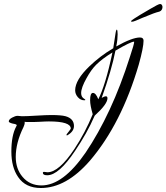

<svg xmlns="http://www.w3.org/2000/svg" viewBox="-20 -804 835 963"><path d="M185 139Q108 139 71 84Q37 35 37 -44Q37 -124 61 -169Q64 -174 64 -176Q64 -181 44 -184Q24 -189 24 -195Q24 -205 40.5 -214Q57 -223 68 -223Q72 -223 79.5 -222Q87 -221 90 -221Q115 -221 163 -224Q213 -227 237 -227Q287 -227 309 -221Q351 -209 351 -172Q351 -144 317 -125Q313 -125 313 -127Q313 -130 324 -143Q335 -157 335 -159Q335 -195 225 -195Q217 -195 205 -194.5Q193 -194 176 -193Q160 -192 148 -192Q136 -192 128 -192Q121 -192 114.5 -192Q108 -192 103 -193Q104 -192 104 -187Q104 -181 98 -167Q59 -88 59 -17Q59 43 93 83Q129 126 188 126Q296 126 409 -38Q474 -134 530 -254.5Q586 -375 632 -520Q653 -583 653 -594Q653 -595 652 -595Q636 -595 559 -550Q540 -453 490 -313Q504 -321 511 -321Q519 -321 519 -311Q519 -282 455 -224Q435 -178 410.5 -134.5Q386 -91 357 -48Q275 75 217 75Q195 75 195 63Q195 58 201 58Q204 58 209.5 59Q215 60 218 60Q276 60 354 -58Q408 -140 445 -231Q432 -276 432 -301Q432 -338 446 -338Q461 -338 473 -306Q490 -339 508 -397.5Q526 -456 544 -541Q518 -525 497.5 -509.5Q477 -494 462 -479Q437 -454 414 -412Q387 -364 387 -337Q387 -317 403 -308Q408 -305 408 -303Q408 -301 403 -301Q384 -301 370.5 -316.5Q357 -332 357 -351Q357 -403 429 -472Q455 -497 484.5 -519.5Q514 -542 548 -562L560 -640Q561 -651 566 -656Q570 -653 570 -632Q570 -620 568.5 -605Q567 -590 563 -571Q643 -616 682 -616Q700 -616 700 -600Q700 -566 676 -480Q589 -183 431 2Q312 139 185 139ZM642 -695Q637 -695 637 -698Q637 -700 653.5 -711Q670 -722 682 -729Q690 -734 705 -742.5Q720 -751 736.5 -761Q753 -771 766 -777.5Q779 -784 783 -784Q789 -784 792 -779Q795 -774 795 -769Q795 -762 791.5 -755.5Q788 -749 780 -746Q773 -744 764 -741.5Q755 -739 748 -736Q733 -730 720.5 -725Q708 -720 693 -714Q675 -706 661.5 -700.5Q648 -695 642 -695Z"/></svg>

Font: Love Light
Style: Regular
Weight: 400
Designer: Robert E. Leuschke
Foundry: Robert E. Leuschke
Version: Version 1.010; ttfautohint (v1.8.3)